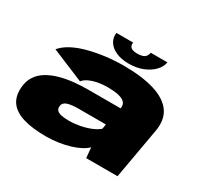

<svg xmlns="http://www.w3.org/2000/svg" viewBox="-155 -946 1212 1157"><g transform="rotate(30 451.0 -368.0)"><path d="M287 8Q331 8 372.2 1.8Q413.5 -4.5 449.5 -15.2Q485.5 -26 513 -40.5Q540.5 -55 557 -72L563.5 0H781.5L843.5 -350.5Q859 -435 820.8 -489Q782.5 -543 696 -569.5Q609.5 -596 480 -596Q419.5 -596 358.2 -588.2Q297 -580.5 241.5 -566Q186 -551.5 143 -528.8Q100 -506 75 -475.5L299.5 -382Q314 -400.5 340.5 -412.2Q367 -424 398.5 -429.5Q430 -435 461 -435Q506 -435 536.5 -428.5Q567 -422 581.5 -407.8Q596 -393.5 594 -370.5L592.5 -363.5H366.5Q321.5 -363.5 272.5 -358.8Q223.5 -354 178 -341.8Q132.5 -329.5 95.5 -307.8Q58.5 -286 36.2 -251.8Q14 -217.5 11.5 -169.5Q7.5 -107.5 37.8 -68.2Q68 -29 130.8 -10.5Q193.5 8 287 8ZM360 -143Q327 -143 306 -147.8Q285 -152.5 275.8 -162.5Q266.5 -172.5 268 -189.5Q268.5 -203 276.2 -212Q284 -221 298 -225.8Q312 -230.5 332.2 -232.8Q352.5 -235 380 -235H565L559.5 -202.5Q540.5 -185 507.8 -171.5Q475 -158 435.8 -150.5Q396.5 -143 360 -143ZM499.5 -621Q554 -621 596.5 -638Q639 -655 666.2 -683Q693.5 -711 699 -744.5H583Q580.5 -729.5 572.8 -719.2Q565 -709 550.5 -704Q536 -699 513.5 -699Q494 -699 481.2 -704Q468.5 -709 463.2 -719Q458 -729 460.5 -744.5H344Q339 -711 356 -683Q373 -655 410 -638Q447 -621 499.5 -621Z"/></g></svg>

Font: Anybody Expanded Black
Style: Italic
Weight: 900
Width: 7
Italic angle: -10°
Version: Version 1.113;gftools[0.9.25]